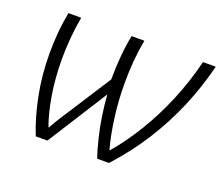

<svg xmlns="http://www.w3.org/2000/svg" viewBox="-94 -670 932 806"><g transform="rotate(20 371.5 -266.5)"><path d="M133 0Q104 -71 86 -161Q68 -251 68 -349Q68 -394 72 -440.5Q76 -487 85 -533H142Q133 -484 129 -436.5Q125 -389 125 -344Q125 -258 137.5 -183Q150 -108 170 -54H172Q186 -80 205 -109.5Q224 -139 241 -165L349 -333Q349 -386 353.5 -437Q358 -488 367 -533H424Q415 -485 411 -436.5Q407 -388 407 -340Q407 -259 417 -185Q427 -111 443 -52H446Q496 -110 542.5 -186Q589 -262 626 -350.5Q663 -439 686 -533H743Q719 -436 680 -343.5Q641 -251 586.5 -165Q532 -79 460 0H407Q395 -36 383.5 -82.5Q372 -129 365 -177.5Q358 -226 355 -268L185 0Z"/></g></svg>

Font: Noto Sans Display Light
Style: Italic
Weight: 300
Italic angle: -12°
Designer: Monotype Design Team
Foundry: Monotype Imaging Inc.
Version: Version 2.003